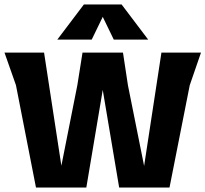

<svg xmlns="http://www.w3.org/2000/svg" viewBox="-20 -834 914 854"><path d="M874 -600 824 -455 734 0H510L437 -434L364 0H140L51 -455L0 -600H176L253 -97L324 -455L347 -600H527L549 -455L621 -96L698 -600ZM486 -658 437 -759 388 -658H235L353 -814H521L639 -658Z"/></svg>

Font: Farro
Style: Bold
Weight: 700
Designer: Aceler Chua
Foundry: Grayscale Limited
Version: Version 1.101